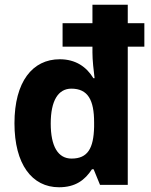

<svg xmlns="http://www.w3.org/2000/svg" viewBox="-20 -780 638 810"><path d="M229 10C298 10 338 -20 368 -66H375L402 0H519V-583H589V-682H519V-760H370V-682H244V-583H370V-558C370 -526 375 -482 379 -450H374C345 -498 299 -530 232 -530C117 -530 41 -435 41 -260C41 -87 115 10 229 10ZM282 -111C225 -111 194 -162 194 -259C194 -356 226 -406 281 -406C351 -406 377 -358 377 -264V-245C375 -154 350 -111 282 -111Z"/></svg>

Font: Noto Sans Armenian SemiCondensed Medium
Style: Regular
Weight: 500
Width: 4
Designer: Monotype Design Team
Foundry: Monotype Imaging Inc.
Version: Version 2.008